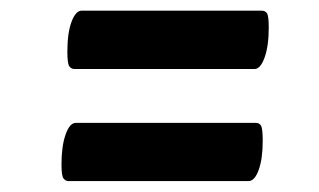

<svg xmlns="http://www.w3.org/2000/svg" viewBox="-20 -493 598 360"><path d="M119.6 -363.6Q113.4 -363.6 109.8 -368.9Q106.3 -374.2 106.3 -396.3Q106.3 -431.2 114.1 -452.1Q121.9 -473 133.1 -473H470.6Q477.6 -473 480.8 -467.8Q483.9 -462.5 483.9 -441.4Q483.9 -406.5 476.1 -385.1Q468.4 -363.6 457.1 -363.6ZM108.6 -153.5Q102.4 -153.5 98.8 -158.8Q95.3 -164.1 95.3 -184.4Q95.3 -219.1 103 -240.8Q110.6 -262.6 122.1 -262.6H459.6Q466.6 -262.6 469.6 -257Q472.6 -251.3 472.6 -229.2Q472.6 -195.1 465 -174.3Q457.4 -153.5 446.1 -153.5Z"/></svg>

Font: Briem Hand Thin
Style: Regular
Weight: 100
Designer: Gunnlaugur SE Briem, Eben Sorkin
Foundry: Sorkin Type Co.
Version: Version 1.003